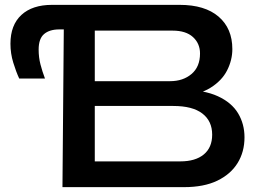

<svg xmlns="http://www.w3.org/2000/svg" viewBox="-20 -770 1066 790"><path d="M194 -750H719Q823 -750 879.5 -701.5Q936 -653 936 -568Q936 -523 914.5 -480.5Q893 -438 845.5 -408.5Q798 -379 718 -372L731 -401Q820 -400 876.5 -374Q933 -348 959.5 -304Q986 -260 986 -205Q986 -145 957.5 -99Q929 -53 874 -26.5Q819 0 737 0H237L243 -711L296 -649H224Q184 -649 161.5 -630Q139 -611 139 -566Q139 -534 146.5 -505Q154 -476 165 -447H59Q46 -475 34.5 -512.5Q23 -550 23 -590Q23 -667 68 -708.5Q113 -750 194 -750ZM370 -37 319 -106H722Q784 -106 818.5 -134.5Q853 -163 853 -216Q853 -272 812.5 -303Q772 -334 693 -334H318V-436H680Q733 -436 768 -465.5Q803 -495 803 -550Q803 -591 774 -617.5Q745 -644 690 -644H319L370 -713Z"/></svg>

Font: Bounded
Style: Regular
Weight: 400
Designer: Vlad Churkin
Version: Version 1.0